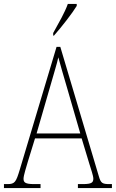

<svg xmlns="http://www.w3.org/2000/svg" viewBox="-23 -951 586 971"><path d="M246 -784V-771H250C289 -815 344 -886 365 -921V-931H320C304 -886 275 -837 246 -784ZM-3 0H182V-20H150C105 -20 96 -28 96 -47C96 -64 111 -109 118 -134L154 -251H390L429 -122C436 -99 449 -62 449 -48C449 -28 441 -20 396 -20H371V0H543V-20H531C494 -20 487 -25 477 -59L282 -714H263L77 -93C58 -30 52 -20 15 -20H-3ZM162 -276 230 -511C245 -565 265 -628 272 -661C282 -625 298 -567 319 -497L383 -276Z"/></svg>

Font: Noto Serif Hebrew Condensed Thin
Style: Regular
Weight: 100
Width: 3
Designer: Monotype Design Team
Foundry: Monotype Imaging Inc.
Version: Version 2.004